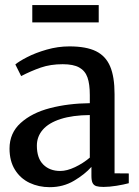

<svg xmlns="http://www.w3.org/2000/svg" viewBox="-20 -746 560 776"><path d="M343 -329V-361.5Q343 -406.5 333.5 -433.2Q324 -460 300.2 -473.2Q276.5 -486.5 233.5 -486.5Q184 -486.5 144.5 -472.8Q105 -459 65.5 -438.5L42 -485.5Q56.5 -498 90 -515.2Q123.5 -532.5 168.8 -545.5Q214 -558.5 260.5 -558.5Q328.5 -558.5 368 -539Q407.5 -519.5 425.2 -477.5Q443 -435.5 443 -365.5V-45.5L500.5 -45V-5.5Q480.5 0 451 4.8Q421.5 9.5 398.5 9.5Q379.5 9.5 369.2 6.2Q359 3 354.2 -6.5Q349.5 -16 349.5 -35.5V-71.5Q323 -41.5 279.2 -15.5Q235.5 10.5 181 10.5Q136.5 10.5 99.5 -7Q62.5 -24.5 40.5 -59.8Q18.5 -95 18.5 -145.5Q18.5 -208.5 63.8 -249.2Q109 -290 182.2 -309Q255.5 -328 343 -329ZM343 -109V-281Q273.5 -280.5 225.2 -265Q177 -249.5 153 -221.8Q129 -194 129 -157.5Q129 -106.5 155 -80.8Q181 -55 223.5 -55Q250.5 -55 283.2 -70.5Q316 -86 343 -109ZM110.5 -725.5H379V-655.5H110.5Z"/></svg>

Font: Merriweather 12pt
Style: Regular
Weight: 400
Designer: Eben Sorkin
Foundry: Eben Sorkin
Version: Version 2.100